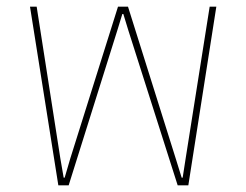

<svg xmlns="http://www.w3.org/2000/svg" viewBox="-20 -556 739 576"><path d="M70 -536H90L161 -81L171 -23H174L191 -81L334 -536H364L507 -81L525 -23H528L537 -81L609 -536H629L545 0H513L365 -465L350 -514H347L332 -465L186 0H155Z"/></svg>

Font: IBM Plex Sans Thai Thin
Style: Regular
Weight: 100
Designer: Mike Abbink, Paul van der Laan, Pieter van Rosmalen, Ben Mitchell, Mark Frömberg
Foundry: Bold Monday
Version: Version 1.1